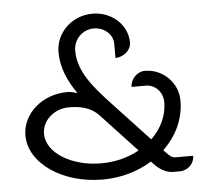

<svg xmlns="http://www.w3.org/2000/svg" viewBox="-50 -742 874 802"><g transform="rotate(-5 386.5 -341.0)"><path d="M733.8 -60H658C645.4 -60 634.6 -69.2 618.9 -86.1C616.4 -88.7 613.9 -91.4 611.4 -94.1C667.1 -147.2 701 -217.2 701 -294C701 -369.6 639.2 -431 563 -431C531.5 -431 503.7 -402.6 502 -369H563C601.6 -369 633 -335.4 633 -294C633 -236.6 607.5 -184.1 565.2 -143.6L413.3 -306.4C343 -381.8 281 -451.3 281 -540C281 -587.5 319.1 -626 366 -626C410.2 -626 446 -594.2 446 -555V-495C482.8 -496.6 512 -522.7 512 -555C512 -628.4 446.6 -688 366 -688C280.4 -688 211 -621.7 211 -540C211 -474.9 237 -417.2 275.7 -362.2C261 -367.8 246.4 -371 232.6 -371C127.9 -371 43 -296.8 43 -205.5C43 -88.8 180.1 6 349 6C426.3 6 497.7 -15.2 555.8 -51.3L563.7 -42.8C587 -17.8 612.8 0 648 0H672C706.1 0 733.8 -26.9 733.8 -60ZM358.5 -262.8 508.5 -102C463 -76.8 408.1 -62 349 -62C223.1 -62 121 -126.3 121 -205.5C121 -261.5 171.9 -306.9 234.6 -306.9C281.7 -306.9 325.5 -297.5 358.5 -262.8Z"/></g></svg>

Font: Resamitz
Style: Bold
Weight: 700
Designer: gluk
Foundry: gluk
Version: Version 0.047